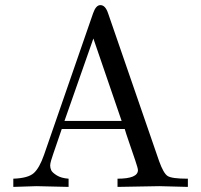

<svg xmlns="http://www.w3.org/2000/svg" viewBox="-20 -733 790 753"><path d="M32.2 0V-32.2Q90.3 -34.2 112.5 -54.2Q134.8 -74.2 152.8 -126L345.2 -681.2Q356.4 -713.4 374 -712.9Q393.1 -712.9 403.8 -681.2L604 -101.1Q621.1 -53.2 637.5 -42.7Q653.8 -32.2 714.8 -32.2H716.8V0L605 -2.9L440.9 0V-32.2Q521 -32.2 521 -65.9Q521 -72.8 510.5 -103.8Q500 -134.8 486.6 -173.8Q473.1 -212.9 469.2 -227.1H222.2Q213.4 -201.2 203.6 -172.6Q193.8 -144 189 -130.1Q184.1 -116.2 180.4 -103.5Q176.8 -90.8 176.8 -84Q176.8 -74.2 180.9 -65.2Q185.1 -56.2 202.6 -45.2Q220.2 -34.2 249 -32.2V0L123 -2.9ZM232.9 -258.8H457L346.2 -582Z"/></svg>

Font: CMU Serif Upright Italic
Style: UprightItalic
Weight: 500
Version: Version 0.7.0